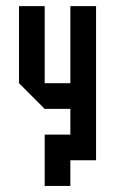

<svg xmlns="http://www.w3.org/2000/svg" viewBox="-20 -520 373 623"><path d="M208.3 -83.3V-166.7H125L41.7 -250V-500H125V-250H208.3V-500H291.7V0H208.3V83.3H125V-83.3Z"/></svg>

Font: Yulong
Style: Regular
Weight: 400
Designer: GGBotNet
Foundry: f0n7.com
Version: 1.00